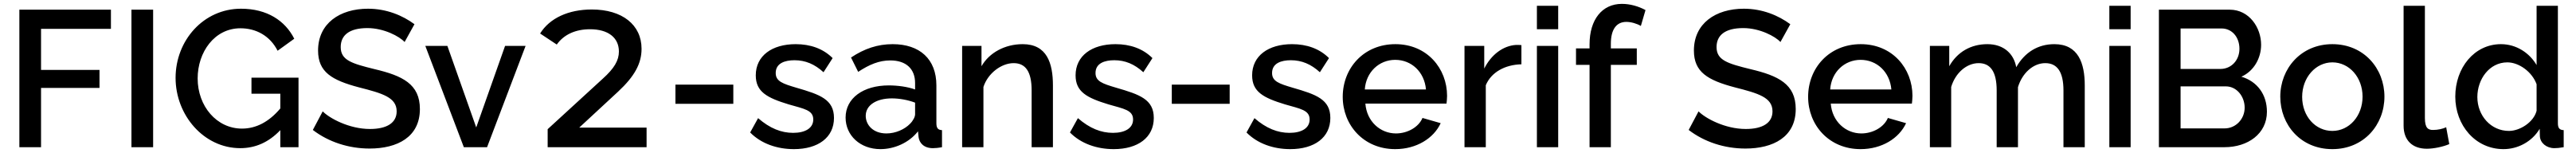

<svg xmlns="http://www.w3.org/2000/svg" viewBox="-20 -760 13307 790"><path d="M80 0H192V-306H494V-399H192V-611H553V-710H80Z M659 0H771V-710H659Z M1279 -359V-276H1428V-200C1369 -130 1302 -96 1230 -96C1099 -96 1001 -212 1001 -355C1001 -491 1088 -614 1222 -614C1303 -614 1375 -575 1414 -498L1500 -560C1453 -653 1360 -715 1225 -715C1031 -715 887 -551 887 -358C887 -165 1033 5 1221 5C1299 5 1368 -25 1428 -88V0H1522V-359Z M2070 -543 2121 -635C2060 -680 1977 -715 1881 -715C1735 -715 1623 -639 1623 -499C1623 -388 1694 -346 1834 -309C1956 -278 2029 -257 2029 -185C2029 -126 1979 -94 1891 -94C1783 -94 1681 -150 1647 -185L1596 -89C1677 -27 1781 7 1889 7C2032 7 2149 -52 2149 -197C2149 -326 2059 -369 1915 -403C1797 -432 1740 -449 1740 -517C1740 -578 1784 -615 1878 -615C1963 -615 2044 -572 2070 -543Z M2376 0H2496L2695 -523H2589L2440 -102L2291 -523H2177Z M2972 -101 3173 -287C3258 -366 3294 -432 3294 -508C3294 -632 3194 -711 3037 -711C2916 -711 2819 -666 2770 -587L2856 -530C2893 -582 2953 -609 3028 -609C3121 -609 3177 -566 3177 -494C3177 -448 3153 -407 3094 -354L2809 -93V0H3320V-101Z M3469 -224H3768V-323H3469Z M4081 10C4206 10 4288 -50 4288 -151C4288 -247 4215 -272 4094 -307C4023 -328 3987 -340 3987 -383C3987 -434 4035 -449 4084 -449C4140 -449 4188 -429 4234 -387L4281 -460C4232 -509 4166 -532 4090 -532C3968 -532 3884 -472 3884 -371C3884 -286 3942 -255 4054 -221C4133 -198 4181 -192 4181 -143C4181 -98 4139 -74 4077 -74C4016 -74 3957 -97 3896 -150L3855 -76C3911 -19 3993 10 4081 10Z M4348 -153C4348 -61 4423 10 4528 10C4600 10 4676 -23 4722 -82L4725 -52C4729 -22 4752 5 4799 5C4810 5 4825 4 4846 0V-88C4825 -89 4817 -99 4817 -124V-319C4817 -455 4731 -532 4591 -532C4514 -532 4445 -509 4376 -463L4413 -389C4471 -427 4521 -448 4579 -448C4661 -448 4707 -404 4707 -331V-298C4669 -312 4617 -319 4571 -319C4439 -319 4348 -253 4348 -153ZM4681 -121C4653 -92 4606 -71 4559 -71C4489 -71 4452 -116 4452 -162C4452 -217 4507 -252 4587 -252C4626 -252 4670 -244 4707 -230V-170C4707 -157 4697 -137 4681 -121Z M5419 0V-319C5419 -434 5388 -532 5263 -532C5171 -532 5090 -488 5050 -418V-523H4950V0H5060V-311C5083 -382 5153 -434 5216 -434C5277 -434 5309 -391 5309 -293V0Z M5733 10C5858 10 5940 -50 5940 -151C5940 -247 5867 -272 5746 -307C5675 -328 5639 -340 5639 -383C5639 -434 5687 -449 5736 -449C5792 -449 5840 -429 5886 -387L5933 -460C5884 -509 5818 -532 5742 -532C5620 -532 5536 -472 5536 -371C5536 -286 5594 -255 5706 -221C5785 -198 5833 -192 5833 -143C5833 -98 5791 -74 5729 -74C5668 -74 5609 -97 5548 -150L5507 -76C5563 -19 5645 10 5733 10Z M6033 -224H6332V-323H6033Z M6645 10C6770 10 6852 -50 6852 -151C6852 -247 6779 -272 6658 -307C6587 -328 6551 -340 6551 -383C6551 -434 6599 -449 6648 -449C6704 -449 6752 -429 6798 -387L6845 -460C6796 -509 6730 -532 6654 -532C6532 -532 6448 -472 6448 -371C6448 -286 6506 -255 6618 -221C6697 -198 6745 -192 6745 -143C6745 -98 6703 -74 6641 -74C6580 -74 6521 -97 6460 -150L6419 -76C6475 -19 6557 10 6645 10Z M7187 10C7297 10 7386 -46 7422 -124L7328 -151C7308 -103 7250 -71 7191 -71C7110 -71 7040 -133 7033 -225H7452C7453 -234 7455 -249 7455 -265C7455 -406 7352 -532 7188 -532C7024 -532 6916 -408 6916 -260C6916 -114 7024 10 7187 10ZM7030 -298C7036 -388 7104 -451 7187 -451C7271 -451 7338 -389 7346 -298Z M7839 -428V-527C7832 -528 7824 -528 7811 -528C7745 -524 7683 -478 7647 -406V-523H7545V0H7655V-320C7683 -387 7754 -426 7839 -428Z M7919 -609H8029V-730H7919ZM7919 0H8029V-523H7919Z M8191 0H8301V-425H8435V-510H8301V-534C8301 -607 8329 -647 8381 -647C8406 -647 8436 -638 8456 -626L8480 -708C8443 -728 8400 -740 8358 -740C8256 -740 8191 -659 8191 -531V-510H8121V-425H8191Z M9177 -543 9228 -635C9167 -680 9084 -715 8988 -715C8842 -715 8730 -639 8730 -499C8730 -388 8801 -346 8941 -309C9063 -278 9136 -257 9136 -185C9136 -126 9086 -94 8998 -94C8890 -94 8788 -150 8754 -185L8703 -89C8784 -27 8888 7 8996 7C9139 7 9256 -52 9256 -197C9256 -326 9166 -369 9022 -403C8904 -432 8847 -449 8847 -517C8847 -578 8891 -615 8985 -615C9070 -615 9151 -572 9177 -543Z M9591 10C9701 10 9790 -46 9826 -124L9732 -151C9712 -103 9654 -71 9595 -71C9514 -71 9444 -133 9437 -225H9856C9857 -234 9859 -249 9859 -265C9859 -406 9756 -532 9592 -532C9428 -532 9320 -408 9320 -260C9320 -114 9428 10 9591 10ZM9434 -298C9440 -388 9508 -451 9591 -451C9675 -451 9742 -389 9750 -298Z M10749 0V-319C10749 -433 10716 -532 10592 -532C10507 -532 10439 -490 10395 -413C10383 -481 10332 -532 10246 -532C10160 -532 10090 -491 10049 -418V-523H9949V0H10059V-311C10081 -384 10139 -434 10201 -434C10261 -434 10294 -391 10294 -293V0H10404V-310C10426 -383 10483 -434 10545 -434C10606 -434 10639 -390 10639 -293V0Z M10876 -609H10986V-730H10876ZM10876 0H10986V-523H10876Z M11471 0C11591 0 11690 -69 11690 -183C11690 -273 11639 -340 11558 -364C11623 -393 11660 -460 11660 -529C11660 -618 11598 -710 11498 -710H11132V0ZM11244 -613H11456C11509 -613 11548 -569 11548 -508C11548 -448 11505 -404 11450 -404H11244ZM11478 -314C11534 -314 11575 -262 11575 -204C11575 -146 11530 -97 11471 -97H11244V-314Z M11759 -261C11759 -116 11864 10 12028 10C12191 10 12297 -116 12297 -261C12297 -406 12191 -532 12028 -532C11866 -532 11759 -406 11759 -261ZM12028 -84C11941 -84 11872 -159 11872 -260C11872 -360 11942 -438 12028 -438C12115 -438 12184 -361 12184 -261C12184 -161 12115 -84 12028 -84Z M12396 -730V-111C12396 -36 12441 8 12516 8C12551 8 12600 -2 12632 -16L12616 -103C12599 -95 12574 -89 12548 -89C12524 -89 12506 -97 12506 -151V-730Z M12663 -261C12663 -113 12767 10 12912 10C12986 10 13059 -28 13099 -95L13100 -56C13102 -22 13134 5 13175 5C13188 5 13200 4 13223 0V-88C13201 -89 13193 -99 13193 -124V-730H13083V-424C13047 -486 12979 -532 12899 -532C12761 -532 12663 -410 12663 -261ZM13083 -188C13068 -129 12997 -84 12940 -84C12847 -84 12777 -163 12777 -259C12777 -351 12839 -438 12932 -438C12992 -438 13060 -389 13083 -325Z"/></svg>

Font: FIGSv2-sans-serif SemiBold
Style: Regular
Weight: 600
Designer: Matt McInerney, Pablo Impallari, Rodrigo Fuenzalida,Mirko Velimirovic
Foundry: Matt McInerney, Pablo Impallari, Rodrigo Fuenzalida
Version: Version 4.021;hotconv 1.0.109;makeotfexe 2.5.65596